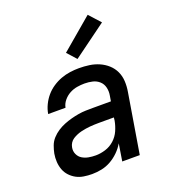

<svg xmlns="http://www.w3.org/2000/svg" viewBox="-141 -876 882 989"><g transform="rotate(-20 300.0 -381.5)"><path d="M195 8Q195 8 195 8Q195 8 195 8H194Q172 8 149.5 4.5Q127 1 108.5 -9Q90 -19 75.5 -34.5Q61 -50 53.5 -70Q46 -90 44.5 -112.5Q43 -135 47 -158Q51 -178 58.5 -198.5Q66 -219 81 -235.5Q96 -252 114.5 -264Q133 -276 153 -284Q173 -292 193.5 -297.5Q214 -303 234.5 -306.5Q255 -310 275.5 -310.5Q296 -311 317 -311H413L418 -341Q422 -363 417 -384.5Q412 -406 396.5 -420Q381 -434 360 -439Q339 -444 316 -444Q296 -444 275 -440.5Q254 -437 234.5 -426.5Q215 -416 200.5 -398.5Q186 -381 182 -360H87Q91 -385 102.5 -409Q114 -433 131 -453Q148 -473 170.5 -488Q193 -503 217.5 -512Q242 -521 267 -524.5Q292 -528 316 -528Q345 -528 373 -524Q401 -520 426 -509Q451 -498 471 -480Q491 -462 502.5 -437.5Q514 -413 515.5 -384.5Q517 -356 512 -327L458 0H362L377 -94Q363 -70 342.5 -50Q322 -30 298 -16.5Q274 -3 247.5 2.5Q221 8 195 8ZM245 -76Q271 -76 298.5 -84.5Q326 -93 347.5 -112.5Q369 -132 380.5 -158Q392 -184 397 -211L399 -228H317Q305 -228 292.5 -227.5Q280 -227 268 -226Q256 -225 243.5 -223Q231 -221 218.5 -218Q206 -215 194 -210Q182 -205 171 -198Q160 -191 153 -180Q146 -169 144 -157Q140 -137 148 -119.5Q156 -102 171.5 -92.5Q187 -83 206 -79.5Q225 -76 245 -76ZM326 -575 281 -625 453 -771 509 -709Z"/></g></svg>

Font: Iosevka SS04 Md Ex Obl
Style: Regular
Weight: 500
Width: 7
Italic angle: -9°
Monospace: yes
Designer: Belleve Invis
Foundry: Belleve Invis
Version: Version 19.0.0; ttfautohint (v1.8.4)